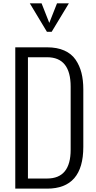

<svg xmlns="http://www.w3.org/2000/svg" viewBox="-20 -1121 570 1141"><path d="M287.1 -932.1H258.8L157.2 -1101.1H227.1L272.9 -984.9L318.8 -1101.1H389.2ZM259.8 0H70.8V-839.8H259.8Q319.3 -839.8 362.1 -820.8Q404.8 -801.8 429 -766.6Q453.1 -731.4 464.1 -688Q475.1 -644.5 475.1 -589.8V-248Q475.1 0 259.8 0ZM146 -780.8V-60.1H259.8Q399.9 -60.1 399.9 -231V-606Q399.9 -780.8 259.8 -780.8Z"/></svg>

Font: VL Oswald
Style: Light
Weight: 300
Designer: vernon adams
Foundry: vernon adams
Version: Version ; ttfautohint (v0.92.18-e454-dirty) -l 8 -r 50 -G 20